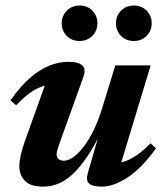

<svg xmlns="http://www.w3.org/2000/svg" viewBox="-20 -673 597 706"><path d="M302.9 -36.3 361 -237.6 372.6 -228.5Q342 -163.7 313.8 -117.5Q285.5 -71.4 257.5 -42.6Q229.6 -13.8 200.5 -0.3Q171.4 13.2 139 13.2Q92.2 13.2 71.7 -7.8Q51.1 -28.8 51.1 -62.4Q51.1 -80.3 56.6 -104.1Q62 -127.9 72.5 -157L158.4 -396.3L183.4 -361.9Q158.3 -362.9 134.9 -355Q111.5 -347 88.2 -330Q64.9 -312.9 39.3 -285.7L18.6 -304Q54.6 -355.5 90.3 -386.5Q126.1 -417.6 161.5 -431.6Q196.9 -445.7 231.2 -445.7Q269.7 -445.7 283.2 -432Q296.7 -418.3 286.5 -389.7L201.1 -152.4Q194.7 -133.8 191.5 -123.3Q188.2 -112.8 188.2 -105.1Q188.2 -94.9 195.2 -88.5Q202.2 -82.1 215.3 -82.1Q230.8 -82.1 249.3 -95Q267.8 -108 286.8 -132.5Q305.9 -157.1 323.5 -192.5Q341.1 -227.9 354.9 -272.9L404 -432.5H534L414.4 -37.7L398.1 -71.7Q418.8 -72.3 440.4 -80.1Q461.9 -87.9 485.2 -104.1Q508.4 -120.4 533.7 -146.2L553.5 -127.6Q501.8 -55.3 449.8 -21Q397.7 13.2 355.1 13.2Q319.8 13.2 307.6 2Q295.3 -9.3 302.9 -36.3ZM272.5 -522.3Q243.5 -522.3 225.1 -541.4Q206.8 -560.4 206.8 -587.2Q206.8 -605.4 215.3 -620.2Q223.7 -635.1 238.5 -643.9Q253.3 -652.7 272.4 -652.7Q301.7 -652.7 320 -633.6Q338.2 -614.5 338.2 -587.2Q338.2 -569.2 329.9 -554.6Q321.6 -539.9 306.9 -531.1Q292.3 -522.3 272.5 -522.3ZM472.1 -522.3Q443 -522.3 424.7 -541.4Q406.4 -560.4 406.4 -587.2Q406.4 -605.4 414.8 -620.2Q423.3 -635.1 438.1 -643.9Q452.8 -652.7 472 -652.7Q501.3 -652.7 519.5 -633.6Q537.8 -614.5 537.8 -587.2Q537.8 -569.2 529.5 -554.6Q521.2 -539.9 506.5 -531.1Q491.8 -522.3 472.1 -522.3Z"/></svg>

Font: Newsreader Text
Style: Italic
Weight: 400
Italic angle: -17°
Designer: Hugues Gentile
Foundry: Production Type
Version: Version 1.001